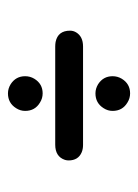

<svg xmlns="http://www.w3.org/2000/svg" viewBox="49 -510 353 492"><g transform="rotate(90 226.0 -263.5)"><path d="M174.8 -375Q174.8 -387.7 181.2 -398.4Q194.3 -419.9 218.8 -419.9Q231.4 -419.9 242.2 -413.1Q263.7 -400.4 263.7 -375Q263.7 -362.8 256.8 -352.1Q243.7 -331.1 218.8 -331.1Q206.5 -331.1 195.3 -337.9Q174.8 -351.1 174.8 -375ZM174.8 -150.9Q174.8 -163.6 181.2 -174.3Q194.3 -195.8 218.8 -195.8Q231.4 -195.8 242.2 -189Q263.7 -176.3 263.7 -150.9Q263.7 -138.7 256.8 -127.9Q243.7 -106.9 218.8 -106.9Q206.5 -106.9 195.3 -113.8Q174.8 -127 174.8 -150.9ZM98.6 -299.3Q98.6 -299.3 351.1 -299.3Q361.3 -299.3 369.6 -295.9Q390.6 -287.1 390.6 -262.2Q390.6 -257.8 389.2 -252.9Q380.9 -228 350.1 -228H98.6Q92.8 -228 86.9 -229Q58.1 -234.9 58.1 -266.1Q58.1 -274.4 62.5 -281.7Q73.2 -299.3 98.6 -299.3Z"/></g></svg>

Font: Vibur
Style: Medium
Weight: 400
Version: Version 1.004